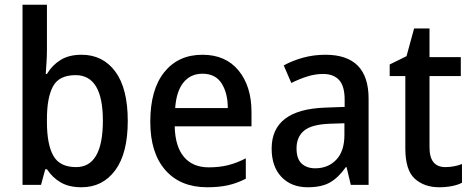

<svg xmlns="http://www.w3.org/2000/svg" viewBox="-20 -780 1991 810"><path d="M178 -568Q178 -541 176 -514.5Q174 -488 173 -468H178Q200 -505 235.5 -527Q271 -549 324 -549Q414 -549 466.5 -478Q519 -407 519 -270Q519 -133 466 -61.5Q413 10 324 10Q271 10 236 -10.5Q201 -31 178 -66H171L153 0H75V-760H178ZM299 -463Q229 -463 203.5 -415.5Q178 -368 178 -278V-265Q178 -171 205 -123Q232 -75 301 -75Q414 -75 414 -271Q414 -463 299 -463Z M834 -549Q932 -549 986.5 -482.5Q1041 -416 1041 -307V-247H717Q719 -162 756 -118Q793 -74 861 -74Q905 -74 941.5 -83Q978 -92 1017 -112V-26Q980 -7 942 1.5Q904 10 854 10Q741 10 677.5 -62.5Q614 -135 614 -266Q614 -402 673 -475.5Q732 -549 834 -549ZM834 -469Q784 -469 754 -432Q724 -395 719 -324H941Q941 -387 915 -428Q889 -469 834 -469Z M1353 -549Q1535 -549 1535 -364V0H1460L1442 -75H1439Q1408 -31 1372.5 -10.5Q1337 10 1278 10Q1209 10 1167.5 -33.5Q1126 -77 1126 -153Q1126 -318 1352 -326L1434 -329V-359Q1434 -417 1410.5 -442.5Q1387 -468 1343 -468Q1309 -468 1275 -457Q1241 -446 1209 -430L1177 -504Q1213 -524 1258 -536.5Q1303 -549 1353 -549ZM1371 -258Q1294 -255 1262.5 -228.5Q1231 -202 1231 -154Q1231 -110 1252.5 -90Q1274 -70 1310 -70Q1364 -70 1398.5 -106Q1433 -142 1433 -211V-260Z M1859 -75Q1877 -75 1895.5 -78.5Q1914 -82 1929 -88V-9Q1912 0 1886.5 5Q1861 10 1833 10Q1770 10 1730 -26Q1690 -62 1690 -154V-459H1624V-508L1695 -543L1727 -660H1792V-539H1924V-459H1792V-158Q1792 -75 1859 -75Z"/></svg>

Font: Noto Sans Thai SemCond Med
Style: Regular
Weight: 500
Width: 4
Designer: Monotype Design Team
Foundry: Monotype Imaging Inc.
Version: Version 2.002; ttfautohint (v1.8.4.7-5d5b)